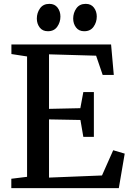

<svg xmlns="http://www.w3.org/2000/svg" viewBox="-20 -973 674 993"><path d="M120 -58.5V-681L39 -693.5V-743H554.5L568.5 -585.5H511L477 -685L233.5 -692V-410L395.5 -413.5L411 -497H465.5V-265H411L396 -352.5L233.5 -355.5V-54.5L507.5 -65.5L565.5 -196L625 -178.5L594.5 0H38.5V-48.5ZM227 -811.5Q200 -811.5 185.2 -831Q170.5 -850.5 170.5 -877Q170.5 -906.5 187 -929.8Q203.5 -953 235 -953H236Q263 -953 277.8 -933.5Q292.5 -914 292.5 -887.5Q292.5 -858 276 -834.8Q259.5 -811.5 228 -811.5ZM415 -811.5Q388 -811.5 373.2 -831Q358.5 -850.5 358.5 -877Q358.5 -906.5 375 -929.8Q391.5 -953 423 -953H424Q451 -953 465.8 -933.5Q480.5 -914 480.5 -887.5Q480.5 -858 464 -834.8Q447.5 -811.5 416 -811.5Z"/></svg>

Font: Merriweather 28pt Medium
Style: Regular
Weight: 500
Version: Version 2.100